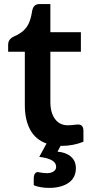

<svg xmlns="http://www.w3.org/2000/svg" viewBox="-20 -711 465 955"><path d="M281.2 14.6 266.1 43.5Q307.6 46.4 332.5 67.9Q357.4 89.4 357.4 125.5Q357.4 173.3 320.8 198.5Q284.2 223.6 223.6 223.6Q203.1 223.6 182.9 220.2Q162.6 216.8 147.9 210.4V177.7Q147.9 161.6 153.3 153.3Q158.7 145 168.5 145Q170.4 145 175.3 146Q195.3 150.4 213.9 150.4Q233.4 150.4 246.3 141.8Q259.3 133.3 259.3 118.7Q259.3 79.1 175.3 69.3L211.4 2.9Q156.7 -16.6 130.1 -65.9Q103.5 -115.2 103.5 -187.5V-453.6H20.5V-487.8Q20.5 -502.4 27.3 -512.2Q34.2 -522 47.9 -528.8Q78.6 -542 96.9 -558.8Q115.2 -575.7 125 -599.1Q134.8 -622.6 140.1 -657.7Q143.6 -674.8 152.6 -682.9Q161.6 -690.9 177.7 -690.9H230.5V-550.8H382.3V-453.6H230.5V-204.1Q230.5 -150.9 253.4 -119.4Q276.4 -87.9 317.4 -87.9Q335.9 -87.9 359.9 -91.3Q362.8 -91.8 367.7 -91.8Q395 -91.8 395 -60.1V-5.9Q343.3 14.6 287.1 14.6Z"/></svg>

Font: Lycee Sans SemiBold
Style: Regular
Weight: 600
Designer: Justin Alvin
Foundry: Alkove Design
Version: Version 1.030